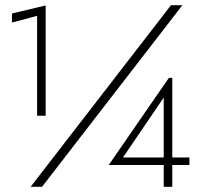

<svg xmlns="http://www.w3.org/2000/svg" viewBox="-20 -720 794 740"><path d="M639 -700 98 0H142L683 -700ZM26 -633 123 -659V-274H156V-699L26 -668ZM399 -84H611V0H644V-84H710V-113H644V-420H631ZM454 -113 611 -344V-113Z"/></svg>

Font: Jost Light
Style: Regular
Weight: 300
Version: Version 3.710